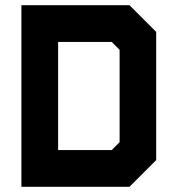

<svg xmlns="http://www.w3.org/2000/svg" viewBox="-20 -720 684 740"><path d="M62.5 0V-700H479L582 -597V-103L479 0ZM204 -141.5H410.5L441 -172V-528L410.5 -558.5H204ZM135.5 -71H440.5L512.5 -143V-557.5L440.5 -629.5H135.5ZM135.5 -71V-629.5H440.5L512.5 -557.5V-143L440.5 -71Z"/></svg>

Font: Tourney Black
Style: Regular
Weight: 900
Version: Version 1.015